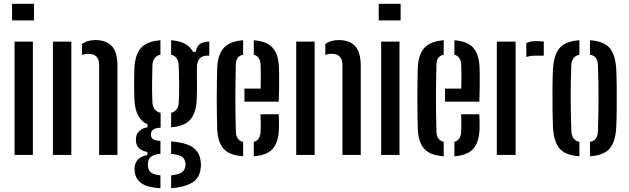

<svg xmlns="http://www.w3.org/2000/svg" viewBox="-20 -820 3326 1016"><path d="M44 -712V-800H160V-712ZM57 0V-600H154V0Z M504.5 0V-479Q503.5 -535.5 446.5 -535.5Q430 -535.5 414 -529V-586.5Q441 -608 484.5 -608Q542.5 -608 572 -575.8Q601.5 -543.5 601.5 -471V0ZM260 0V-600H357.5V0Z M829 176Q763.5 173 731 151.2Q698.5 129.5 693.5 92.5Q692.5 86.5 692 79Q691.5 71.5 692.5 64.5Q694.5 38 713 21.5Q731.5 5 760 0.5V-15.5Q704 -27 700 -69Q699 -77 699.2 -81.5Q699.5 -86 700 -92Q701.5 -112 718.2 -127.5Q735 -143 760.5 -146.5V-162Q727 -177.5 710.8 -208.8Q694.5 -240 691.5 -289.5Q690 -325 689.8 -351Q689.5 -377 690 -403Q690.5 -429 691.5 -464.5Q696 -534.5 728 -568.2Q760 -602 829 -607V-530.5Q788.5 -522 786.5 -473.5Q785 -429.5 784.8 -375.2Q784.5 -321 786.5 -279.5Q788 -254 799 -240.8Q810 -227.5 830 -223V-144.5Q802.5 -143 790.8 -134.2Q779 -125.5 779 -110.5V-105.5Q779 -91.5 789.8 -84Q800.5 -76.5 829 -74V-6Q800 -3.5 783 6.8Q766 17 763.5 39.5Q762 45 762.2 51.5Q762.5 58 763.5 63.5Q766.5 86 783.2 95.8Q800 105.5 829 107.5ZM885.5 -146.5V-223Q904 -228 914.2 -240.8Q924.5 -253.5 926 -278.5Q928.5 -321.5 928 -374.8Q927.5 -428 925.5 -476Q922.5 -522 885.5 -530.5V-607Q972.5 -601 1001 -546H1016.5Q1022 -599.5 1087.5 -600V-525.5H1075.5Q1050.5 -525.5 1036.2 -509.8Q1022 -494 1022 -459V-433Q1022.5 -391 1022.5 -361.2Q1022.5 -331.5 1021 -289.5Q1016.5 -219.5 985.5 -185.5Q954.5 -151.5 885.5 -146.5ZM885.5 176V108Q917 105 936.8 95Q956.5 85 960.5 62Q964 49.5 959.5 36.5Q956 14 936 5.5Q916 -3 885.5 -5.5V-71.5Q959 -66.5 997.8 -41.8Q1036.5 -17 1042 34.5Q1043 41.5 1043.2 50.2Q1043.5 59 1042 69Q1036.5 125 993.2 148.5Q950 172 885.5 176Z M1129.5 -134Q1128.5 -167 1127.8 -209.8Q1127 -252.5 1127 -298.8Q1127 -345 1127.8 -388.2Q1128.5 -431.5 1129.5 -464.5Q1133.5 -534.5 1165.8 -568.2Q1198 -602 1266.5 -607V-530.5Q1246 -526 1237.2 -513Q1228.5 -500 1228 -478Q1225.5 -386 1225.5 -301.8Q1225.5 -217.5 1228 -124Q1229 -78.5 1266.5 -69.5V7Q1195.5 2 1164.2 -31.8Q1133 -65.5 1129.5 -134ZM1273.5 -282V-351H1359.5Q1360.5 -390 1360.2 -427.5Q1360 -465 1359 -478Q1357 -521.5 1323 -530.5V-607Q1391 -602 1421.8 -568.5Q1452.5 -535 1456 -468Q1456.5 -456.5 1457 -425.2Q1457.5 -394 1457 -355.2Q1456.5 -316.5 1455 -282ZM1323 7V-69.5Q1357 -78 1359 -124.5Q1359.5 -139.5 1359.8 -163.2Q1360 -187 1358.5 -215.5H1455Q1456 -201.5 1456.2 -176Q1456.5 -150.5 1456 -134Q1452.5 -65 1422 -31.5Q1391.5 2 1323 7Z M1792 0V-479Q1791 -535.5 1734 -535.5Q1717.5 -535.5 1701.5 -529V-586.5Q1728.5 -608 1772 -608Q1830 -608 1859.5 -575.8Q1889 -543.5 1889 -471V0ZM1547.5 0V-600H1645V0Z M1984 -712V-800H2100V-712ZM1997 0V-600H2094V0Z M2191 -134Q2190 -167 2189.2 -209.8Q2188.5 -252.5 2188.5 -298.8Q2188.5 -345 2189.2 -388.2Q2190 -431.5 2191 -464.5Q2195 -534.5 2227.2 -568.2Q2259.5 -602 2328 -607V-530.5Q2307.5 -526 2298.8 -513Q2290 -500 2289.5 -478Q2287 -386 2287 -301.8Q2287 -217.5 2289.5 -124Q2290.5 -78.5 2328 -69.5V7Q2257 2 2225.8 -31.8Q2194.5 -65.5 2191 -134ZM2335 -282V-351H2421Q2422 -390 2421.8 -427.5Q2421.5 -465 2420.5 -478Q2418.5 -521.5 2384.5 -530.5V-607Q2452.5 -602 2483.2 -568.5Q2514 -535 2517.5 -468Q2518 -456.5 2518.5 -425.2Q2519 -394 2518.5 -355.2Q2518 -316.5 2516.5 -282ZM2384.5 7V-69.5Q2418.5 -78 2420.5 -124.5Q2421 -139.5 2421.2 -163.2Q2421.5 -187 2420 -215.5H2516.5Q2517.5 -201.5 2517.8 -176Q2518 -150.5 2517.5 -134Q2514 -65 2483.5 -31.5Q2453 2 2384.5 7Z M2765 -518.5V-592Q2785.5 -602.5 2818 -602.5Q2838 -602.5 2857.5 -600V-525.5H2819Q2786.5 -525.5 2765 -518.5ZM2609 0V-600H2708.5V0Z M2906 -147.5Q2904.5 -184.5 2903.8 -239.5Q2903 -294.5 2903.5 -351.8Q2904 -409 2906 -452.5Q2910.5 -530.5 2941.5 -566.2Q2972.5 -602 3046 -607V-530.5Q3004.5 -521.5 3003 -473.5Q3000 -398.5 3000 -307Q3000 -215.5 3003.5 -126.5Q3005 -78 3046 -69V7Q2972 2 2941 -34.2Q2910 -70.5 2906 -147.5ZM3102 7V-69Q3124.5 -74 3133.8 -88Q3143 -102 3144 -125.5Q3147 -215.5 3147.2 -299.8Q3147.5 -384 3144 -475Q3143 -499.5 3133.5 -513Q3124 -526.5 3102 -531V-607Q3176.5 -602 3206.8 -565.2Q3237 -528.5 3241 -452.5Q3243 -412 3243.5 -357.5Q3244 -303 3243.5 -247.2Q3243 -191.5 3241 -147.5Q3237 -70.5 3206.5 -34.2Q3176 2 3102 7Z"/></svg>

Font: Big Shoulders Stencil Text SemiBold
Style: Regular
Weight: 600
Designer: Patric King
Foundry: XO Type Co
Version: Version 1.000